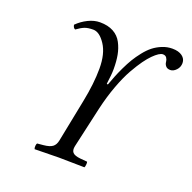

<svg xmlns="http://www.w3.org/2000/svg" viewBox="-119 -776 893 895"><g transform="rotate(20 327.5 -328.0)"><path d="M238.8 -75.2 280.8 -286.1Q299.8 -379.9 299.8 -454.1Q299.8 -527.8 271 -571.5Q242.2 -615.2 210.9 -615.2Q184.6 -615.2 168.5 -608.9Q152.3 -602.5 130.9 -586.9Q121.1 -590.3 118.2 -606Q141.1 -628.9 170.7 -643.6Q200.2 -658.2 229 -658.2Q268.6 -658.2 295.9 -643.3Q323.2 -628.4 337.4 -601.3Q351.6 -574.2 357.2 -543.9Q362.8 -513.7 362.8 -475.1Q362.8 -446.8 356 -399.9L361.8 -397.9Q371.1 -423.3 378.9 -443.1Q386.7 -462.9 400.1 -491.2Q413.6 -519.5 426.5 -541Q439.5 -562.5 457.8 -585.7Q476.1 -608.9 495.1 -623.8Q514.2 -638.7 538.1 -648.4Q562 -658.2 587.9 -658.2Q619.1 -658.2 637 -645Q654.8 -631.8 654.8 -610.8Q654.8 -590.3 640.9 -575.7Q627 -561 611.8 -561Q596.2 -561 588.9 -570.1Q581.5 -579.1 580.8 -589.6Q580.1 -600.1 574.2 -609.1Q568.4 -618.2 555.2 -618.2Q538.1 -618.2 507.8 -587.9Q493.2 -573.2 476.6 -550.3Q460 -527.3 438.7 -490Q417.5 -452.6 397 -397.5Q376.5 -342.3 361.8 -278.8L315.9 -75.2Q311.5 -54.2 321 -43.5Q330.6 -32.7 359.9 -29.8L394 -26.9Q396 -22.9 394.8 -12Q393.6 -1 391.1 2Q303.2 0 264.2 0Q233.9 0 144 2Q141.1 -4.9 142.1 -14.4Q143.1 -23.9 146 -26.9L176.8 -29.8Q207 -32.7 220.7 -43Q234.4 -53.2 238.8 -75.2Z"/></g></svg>

Font: Common Serif News
Style: Italic
Weight: 450
Italic angle: -12°
Designer: Philipp H. Poll, Khaled Hosny
Foundry: Stefan Peev, Context Ltd.
Version: Version 1.026